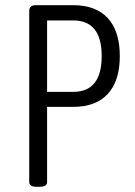

<svg xmlns="http://www.w3.org/2000/svg" viewBox="-20 -720 521 742"><path d="M123 2Q93 2 93 -16V-677Q93 -700 118 -700H263Q351 -700 397 -649.5Q443 -599 443 -503Q443 -408 397 -357.5Q351 -307 263 -307H162V-16Q162 2 131 2ZM162 -365H263Q373 -365 373 -503Q373 -641 263 -641H162Z"/></svg>

Font: Asap Condensed Light
Style: Regular
Weight: 300
Width: 3
Designer: Pablo Cosgaya
Foundry: Omnibus-Type
Version: Version 3.001; ttfautohint (v1.8.4.7-5d5b)